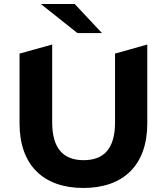

<svg xmlns="http://www.w3.org/2000/svg" viewBox="-20 -921 828 953"><path d="M364 -757H486L351 -901H183ZM394 12C593 12 711 -102 711 -308V-700L551 -655V-314C551 -181 494 -126 395 -126C297 -126 239 -181 239 -314V-700L77 -655V-308C77 -102 195 12 394 12Z"/></svg>

Font: Talent SemiBold
Style: Bold
Weight: 700
Designer: Mike Powis
Version: Version 1.001;hotconv 1.0.109;makeotfexe 2.5.65596